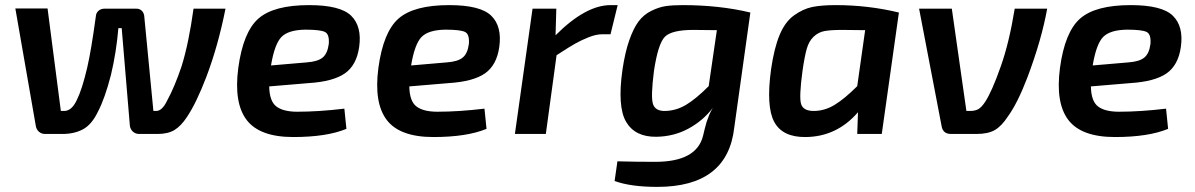

<svg xmlns="http://www.w3.org/2000/svg" viewBox="-20 -524 4674 751"><path d="M218 -90H231Q261 -90 281 -134Q301 -174 321 -259Q337 -328 355 -461Q356 -474 365.5 -482Q375 -490 388 -490H514Q526 -490 534 -482.5Q542 -475 544 -463L580 -90H591Q614 -90 633 -129Q663 -184 690 -264Q718 -353 737 -490H862Q833 -344 787 -223Q748 -121 711 -66Q688 -31 662.5 -15.5Q637 0 596 0H525Q510 0 500 -9Q490 -18 488 -32L456 -414H443Q435 -319 414 -231Q390 -138 363 -87Q339 -37 305 -18.5Q271 0 224 0H157Q142 0 132 -9Q122 -18 120 -32L40 -491H166Z M1327 -99 1335 -20Q1258 12 1127 12Q996 12 945 -54.5Q894 -121 912 -258Q931 -399 991 -451.5Q1051 -504 1189 -504Q1311 -504 1353.5 -462.5Q1396 -421 1385 -341Q1375 -269 1329 -237Q1283 -205 1188 -199L1033 -186Q1034 -128 1061 -107.5Q1088 -87 1143 -87Q1226 -87 1327 -99ZM1040 -268 1180 -280Q1222 -283 1241.5 -298.5Q1261 -314 1266 -352Q1269 -390 1251 -399Q1233 -408 1174 -408Q1108 -407 1081 -379.5Q1054 -352 1040 -268Z M1875 -99 1883 -20Q1806 12 1675 12Q1544 12 1493 -54.5Q1442 -121 1460 -258Q1479 -399 1539 -451.5Q1599 -504 1737 -504Q1859 -504 1901.5 -462.5Q1944 -421 1933 -341Q1923 -269 1877 -237Q1831 -205 1736 -199L1581 -186Q1582 -128 1609 -107.5Q1636 -87 1691 -87Q1774 -87 1875 -99ZM1588 -268 1728 -280Q1770 -283 1789.5 -298.5Q1809 -314 1814 -352Q1817 -390 1799 -399Q1781 -408 1722 -408Q1656 -407 1629 -379.5Q1602 -352 1588 -268Z M2396 -504 2368 -390H2336Q2312 -390 2283 -378.5Q2254 -367 2230 -353.5Q2206 -340 2157 -308L2115 0H1994L2063 -490H2156L2153 -386Q2271 -504 2368 -504Z M2915 -475 2852 -25Q2826 207 2551 207Q2447 207 2384 184L2395 107Q2467 109 2543 109Q2705 109 2730 7Q2731 2 2736 -18Q2741 -38 2744 -47.5Q2747 -57 2753.5 -73Q2760 -89 2768 -102Q2730 -52 2673 -21Q2616 10 2547 11Q2464 12 2429 -47.5Q2394 -107 2415 -253Q2425 -320 2441.5 -367Q2458 -414 2478 -440.5Q2498 -467 2527.5 -481.5Q2557 -496 2583.5 -500Q2610 -504 2650 -504Q2794 -504 2915 -475ZM2784 -406 2692 -407Q2607 -407 2580.5 -380Q2554 -353 2538 -247Q2525 -146 2534 -117.5Q2543 -89 2582 -90Q2625 -91 2663.5 -114Q2702 -137 2752 -187Z M3429 0H3333L3336 -85Q3253 11 3131 12Q3041 13 3008.5 -47Q2976 -107 2996 -253Q3008 -336 3029.5 -387.5Q3051 -439 3086 -464Q3121 -489 3156.5 -496.5Q3192 -504 3249 -504Q3376 -504 3496 -475ZM3364 -406 3275 -407Q3229 -407 3205 -402.5Q3181 -398 3162.5 -380.5Q3144 -363 3135.5 -333Q3127 -303 3119 -247Q3105 -144 3113.5 -117Q3122 -90 3163 -90Q3205 -90 3244 -113.5Q3283 -137 3333 -187Z M3949 -490H4076Q4054 -368 3999 -222Q3960 -120 3922 -68Q3898 -31 3871.5 -15.5Q3845 0 3799 0H3700Q3668 0 3663 -31L3575 -490H3703L3760 -90H3774Q3794 -90 3806.5 -97Q3819 -104 3833 -125Q3860 -166 3894 -263Q3927 -355 3949 -490Z M4541 -99 4549 -20Q4472 12 4341 12Q4210 12 4159 -54.5Q4108 -121 4126 -258Q4145 -399 4205 -451.5Q4265 -504 4403 -504Q4525 -504 4567.5 -462.5Q4610 -421 4599 -341Q4589 -269 4543 -237Q4497 -205 4402 -199L4247 -186Q4248 -128 4275 -107.5Q4302 -87 4357 -87Q4440 -87 4541 -99ZM4254 -268 4394 -280Q4436 -283 4455.5 -298.5Q4475 -314 4480 -352Q4483 -390 4465 -399Q4447 -408 4388 -408Q4322 -407 4295 -379.5Q4268 -352 4254 -268Z"/></svg>

Font: Exo 2.0 Semi Bold
Style: Italic
Weight: 600
Italic angle: -8°
Designer: Natanael Gama
Version: Version 1.001;PS 001.001;hotconv 1.0.70;makeotf.lib2.5.58329